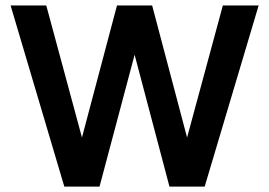

<svg xmlns="http://www.w3.org/2000/svg" viewBox="-20 -694 1001 714"><path d="M808.7 -673.6 675.7 -182.6 545.8 -673.6H415L284.8 -182.6L152.1 -673.6H19.4L219.2 0H350.1L480.6 -490.4L610.2 0H741.1L941.8 -673.6Z"/></svg>

Font: Estedad-VF-FD Black
Style: Regular
Weight: 900
Designer: Amin Abedi
Version: Version 4.000